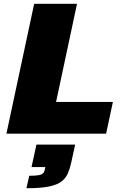

<svg xmlns="http://www.w3.org/2000/svg" viewBox="-20 -708 651 1017"><path d="M14 0 161 -688H388L277 -168H578L542 0ZM120 289 135 223Q167 223 184 220Q201 217 208 210Q215 203 217 192L220 177H147L173 58H378L358 150Q351 183 340 209Q329 235 306 253Q283 271 239 280Q195 289 120 289Z"/></svg>

Font: Saira Expanded ExtraBold
Style: Italic
Weight: 800
Width: 7
Italic angle: -12°
Designer: Hector Gatti with collaboration of the Omnibus-Type team
Foundry: Omnibus-Type
Version: Version 1.101